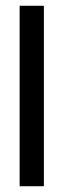

<svg xmlns="http://www.w3.org/2000/svg" viewBox="-20 -645 220 665"><path d="M48 -625H132V0H48Z"/></svg>

Font: Smooch Sans SemiBold
Style: Bold
Weight: 600
Designer: Robert E. Leuschke
Foundry: Robert E. Leuschke
Version: Version 1.010; ttfautohint (v1.8.3)